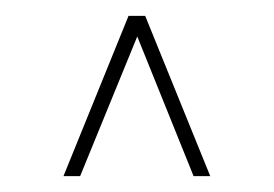

<svg xmlns="http://www.w3.org/2000/svg" viewBox="-20 -710 345 242"><path d="M60 -488 142 -690H163L245 -488H224L153 -664L81 -488Z"/></svg>

Font: Big Shoulders Stencil Display SC Thin
Style: Regular
Weight: 100
Designer: Patric King
Foundry: XO Type Co
Version: Version 2.001